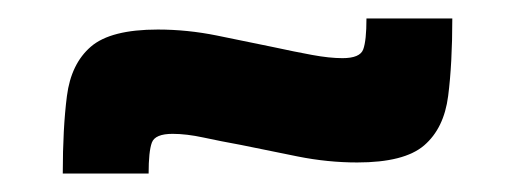

<svg xmlns="http://www.w3.org/2000/svg" viewBox="-20 -408 558 208"><path d="M48 -220Q48 -269 52.5 -304Q57 -339 78.5 -357.5Q100 -376 151 -376Q183 -376 215 -369.5Q247 -363 276 -357Q299 -352 318 -348.5Q337 -345 351 -345Q370 -345 373.5 -354.5Q377 -364 377 -388H470Q470 -339 465.5 -304Q461 -269 439.5 -250.5Q418 -232 367 -232Q335 -232 302.5 -238.5Q270 -245 241 -251Q219 -255 200.5 -259Q182 -263 167 -263Q148 -263 144.5 -253.5Q141 -244 141 -220Z"/></svg>

Font: Saira Expanded ExtraBold
Style: Regular
Weight: 800
Width: 7
Designer: Hector Gatti with collaboration of the Omnibus-Type team
Foundry: Omnibus-Type
Version: Version 1.101